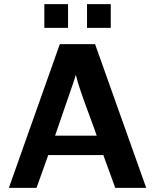

<svg xmlns="http://www.w3.org/2000/svg" viewBox="-20 -911 761 931"><path d="M195 -776V-891H310V-776ZM402 -776V-891H517V-776ZM23 0 270 -697H441L689 0H539L481 -159H214L157 0ZM247 -253H449Q439 -283 414 -350Q389 -417 371.5 -468Q354 -519 348 -548Q338 -516 305.5 -423Q273 -330 247 -253Z"/></svg>

Font: Coval
Style: ExtraBold
Weight: 800
Foundry: Context Ltd
Version: Version 001.000